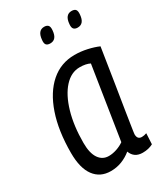

<svg xmlns="http://www.w3.org/2000/svg" viewBox="-186 -809 774 898"><g transform="rotate(-30 201.5 -360.5)"><path d="M312 10Q266 10 251 -31Q228 -12 200 -1Q172 10 140 10Q83 10 51.5 -32.5Q20 -75 20 -157Q20 -276 50 -363.5Q80 -451 134.5 -498.5Q189 -546 263 -546Q297 -546 330.5 -538.5Q364 -531 389 -520Q372 -408 359.5 -331.5Q347 -255 339.5 -207Q332 -159 328 -133Q324 -107 322.5 -96.5Q321 -86 321 -84Q321 -56 345 -56Q357 -56 371 -61L368 -3Q344 10 312 10ZM249 -83 310 -473Q289 -484 255 -484Q209 -484 172.5 -444Q136 -404 115 -332.5Q94 -261 94 -168Q94 -113 113.5 -84.5Q133 -56 167 -56Q188 -56 210 -63.5Q232 -71 249 -83ZM341 -649Q327 -649 320 -656.5Q313 -664 315 -683Q319 -731 354 -731Q369 -731 375.5 -723.5Q382 -716 380 -696Q376 -649 341 -649ZM193 -649Q178 -649 171.5 -656.5Q165 -664 167 -682Q171 -731 206 -731Q220 -731 227 -723.5Q234 -716 232 -696Q228 -649 193 -649Z"/></g></svg>

Font: Georama SemiCondensed
Style: Italic
Weight: 400
Width: 4
Italic angle: -9°
Designer: Jean-Baptiste Levee
Foundry: Production Type
Version: Version 1.000